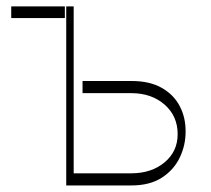

<svg xmlns="http://www.w3.org/2000/svg" viewBox="-20 -565 644 585"><path d="M231.5 -318.2H380.7Q436.4 -318.2 473 -297.2Q509.6 -276.3 527.7 -241.5Q545.8 -206.7 545.5 -164.8Q545.8 -122.9 527.7 -85Q509.6 -47.2 473 -23.6Q436.4 0 380.7 0H181.8V-545.5H204.5V-36.9H380.7Q442.1 -37.3 481.7 -70.5Q521.3 -103.7 521.3 -156.2Q521.3 -211.3 481.7 -246.1Q442.1 -280.9 380.7 -281.2H231.5ZM177.6 -545.5V-509.9H14.2V-545.5Z"/></svg>

Font: Inter UI Thin
Style: Regular
Weight: 100
Designer: Rasmus Andersson
Foundry: rsms
Version: 3.2;8d6f07862